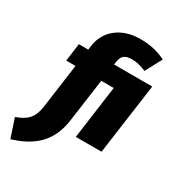

<svg xmlns="http://www.w3.org/2000/svg" viewBox="-320 -895 1140 1253"><g transform="rotate(30 249.5 -268.5)"><path d="M586 -534H298L301 -554C308 -604 332 -622 384 -622C417 -622 448 -615 491 -597L557 -721C495 -752 438 -764 364 -764C215 -764 123 -677 108 -566L104 -534H33L15 -400H85L39 -66C27 21 -13 59 -91 86L-44 227C91 184 208 112 234 -76L279 -400H373L318 0H512Z"/></g></svg>

Font: Fira Sans Heavy
Style: Italic
Weight: 900
Italic angle: -8°
Designer: bBox Type GmbH & Carrois Corporate GbR & Edenspiekermann AG
Foundry: bBox Type GmbH & Carrois Corporate GbR & Edenspiekermann AG
Version: Version 4.301;PS 004.301;hotconv 1.0.88;makeotf.lib2.5.64775